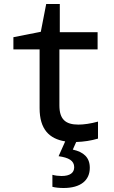

<svg xmlns="http://www.w3.org/2000/svg" viewBox="-20 -700 570 960"><path d="M298 240C383 240 429 202 429 139C429 87 398 60 344 48L361 10C398 9 437 3 470 -7V-92C434 -82 399 -77 372 -77C307 -77 277 -104 277 -173V-453H468V-539H279V-680H211L184 -541L47 -514V-453H178V-159C178 -54 226 -6 306 7L273 81C323 88 351 103 351 136C351 164 330 180 288 180C273 180 256 178 242 174V234C256 238 278 240 298 240Z"/></svg>

Font: Noto Sans Mono Condensed Medium
Style: Regular
Weight: 500
Width: 3
Designer: Monotype Design Team
Foundry: Monotype Imaging Inc.
Version: Version 2.014